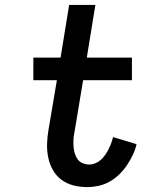

<svg xmlns="http://www.w3.org/2000/svg" viewBox="-20 -755 640 783"><path d="M335 8Q306 8 279 1Q252 -6 230.5 -22Q209 -38 195.5 -62Q182 -86 176.5 -113.5Q171 -141 172 -169.5Q173 -198 178 -227L212 -428H116V-520H227L262 -735H369L334 -520H518V-428H319L283 -212Q280 -198 279.5 -184Q279 -170 280 -156Q281 -142 285 -129Q289 -116 296.5 -105.5Q304 -95 317 -89.5Q330 -84 344 -84Q356 -84 368.5 -89Q381 -94 391 -103Q401 -112 409 -123.5Q417 -135 423 -147Q429 -159 433.5 -171Q438 -183 441 -196L537 -167Q532 -145 521.5 -123Q511 -101 497.5 -81Q484 -61 466 -43.5Q448 -26 426.5 -14Q405 -2 381.5 3Q358 8 335 8Z"/></svg>

Font: Iosevka Semibold Extended
Style: Italic
Weight: 600
Width: 7
Italic angle: -9°
Monospace: yes
Designer: Belleve Invis
Foundry: Belleve Invis
Version: Version 32.5.0; ttfautohint (v1.8.4)